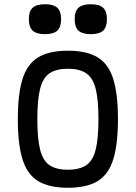

<svg xmlns="http://www.w3.org/2000/svg" viewBox="-20 -871 640 905"><path d="M300 14Q211 14 159.5 -17.5Q108 -49 86 -120.5Q64 -192 64 -309Q64 -427 86 -498Q108 -569 159.5 -600.5Q211 -632 300 -632Q389 -632 440.5 -600.5Q492 -569 514 -498Q536 -427 536 -309Q536 -192 514 -120.5Q492 -49 440.5 -17.5Q389 14 300 14ZM300 -71Q355 -71 386.5 -92.5Q418 -114 431 -166Q444 -218 444 -309Q444 -401 431 -452.5Q418 -504 386.5 -525.5Q355 -547 300 -547Q245 -547 213.5 -525.5Q182 -504 169 -452.5Q156 -401 156 -309Q156 -218 169 -166Q182 -114 213.5 -92.5Q245 -71 300 -71ZM408 -710Q368 -710 350 -726.5Q332 -743 332 -781Q332 -818 350 -834.5Q368 -851 408 -851Q448 -851 466 -834.5Q484 -818 484 -781Q484 -743 466 -726.5Q448 -710 408 -710ZM192 -710Q152 -710 134 -726.5Q116 -743 116 -781Q116 -818 134 -834.5Q152 -851 192 -851Q232 -851 250 -834.5Q268 -818 268 -781Q268 -743 250 -726.5Q232 -710 192 -710Z"/></svg>

Font: Victor Mono Thin SemiBold
Style: Regular
Weight: 600
Monospace: yes
Version: Version 1.561;gftools[0.9.30]